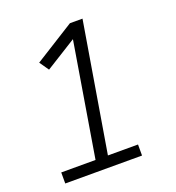

<svg xmlns="http://www.w3.org/2000/svg" viewBox="-133 -841 866 947"><g transform="rotate(-20 300.0 -367.5)"><path d="M48 0V-58H228L327 -656L165 -555L131 -604L340 -735H406L293 -58H451V0Z"/></g></svg>

Font: Iosevka Etoile Light Oblique
Style: Regular
Weight: 300
Italic angle: -9°
Designer: Belleve Invis
Foundry: Belleve Invis
Version: Version 15.5.2; ttfautohint (v1.8.4)